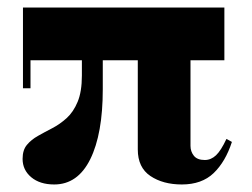

<svg xmlns="http://www.w3.org/2000/svg" viewBox="-20 -480 670 510"><path d="M41 -245.5V-460H576V-320H61V-245.5ZM124 10Q86 10 63 -9.2Q40 -28.5 40 -58Q40 -81.5 51.5 -95.2Q63 -109 80.8 -119Q98.5 -129 118.8 -139.5Q139 -150 157 -166.2Q175 -182.5 186.2 -209.5Q197.5 -236.5 197.5 -279.5V-387.5H253V-243Q253 -124.5 219.8 -57.2Q186.5 10 124 10ZM463 10Q413 10 379.5 -12.5Q346 -35 346 -83V-365H486V-92.5Q486 -77.5 495 -66.2Q504 -55 524 -55Q540.5 -55 553.8 -67.5Q567 -80 581.5 -111L596 -103Q579 -50.5 547.5 -20.2Q516 10 463 10Z"/></svg>

Font: Bodoni Moda
Style: Bold
Weight: 700
Designer: Owen Earl
Foundry: indestructible type
Version: Version 2.005